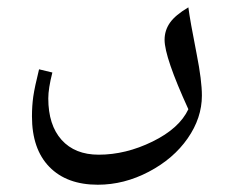

<svg xmlns="http://www.w3.org/2000/svg" viewBox="-20 -381 626 528"><path d="M249 127Q163.6 127 115.7 77.9Q67.9 28.8 67.9 -61Q67.9 -89.8 71.5 -115.5Q75.2 -141.1 87.4 -190.4L124 -181.6Q112.8 -137.7 112.8 -110.4Q112.8 -37.1 149.4 3.7Q186 44.4 251.5 44.4Q325.7 44.4 399.4 8.3Q473.1 -27.8 498 -80.6Q432.6 -223.6 432.6 -271.5Q432.6 -297.4 447.3 -318.4Q461.9 -339.4 498 -360.8Q502.4 -325.7 521 -231.4Q535.2 -159.7 535.2 -118.2Q535.2 -56.6 496.1 -0.5Q457 55.7 389.2 91.3Q321.3 127 249 127ZM262.7 -336.4ZM33.2 127.4Z"/></svg>

Font: Noto Naskh Arabic UI
Style: Regular
Weight: 400
Designer: Monotype Design team
Foundry: Monotype Imaging Inc.
Version: Version 1.05